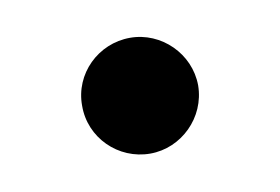

<svg xmlns="http://www.w3.org/2000/svg" viewBox="-34 -188 355 243"><g transform="rotate(-10 143.5 -66.5)"><path d="M143.5 7.5C183.6 7.5 217.7 -25.9 218 -67.1C217.7 -108 183.6 -141.3 143.5 -141.3C102.3 -141.3 68.5 -108 68.9 -67.1C68.5 -25.9 102.3 7.5 143.5 7.5Z"/></g></svg>

Font: Magic Ui Pro Semi Bold
Style: Regular
Weight: 600
Designer: Stefan Endress, Andreas Faust
Version: Version 1.000;FEAKit 1.0